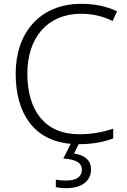

<svg xmlns="http://www.w3.org/2000/svg" viewBox="-20 -837 663 1004"><path d="M456 49C456 -1 420 -27 367 -34L391 -83C467 -83 523 -95 572 -113V-164C521 -147 464 -135 394 -135C214 -135 123 -260 123 -452C123 -639 227 -765 404 -765C464 -765 519 -752 569 -727L592 -778C538 -804 474 -817 405 -817C187 -817 62 -664 62 -452C62 -242 159 -101 350 -85L311 -8C372 -4 408 12 408 50C408 89 377 107 327 107C305 107 287 106 272 102V141C285 145 303 147 326 147C407 147 456 110 456 49Z"/></svg>

Font: Noto Sans Telugu UI Light
Style: Regular
Weight: 300
Designer: Jelle Bosma - Monotype Design Team
Foundry: Monotype Imaging Inc.
Version: Version 2.005